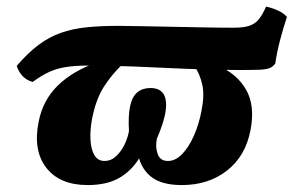

<svg xmlns="http://www.w3.org/2000/svg" viewBox="-20 -540 869 568"><path d="M239.6 7.5Q156.8 7.5 117.1 -43.5Q77.3 -94.5 94.3 -179.7Q106.7 -243.6 151.1 -287.1Q195.5 -330.7 271.3 -357L341.5 -349Q310.3 -319.3 287.1 -283Q263.9 -246.7 252.5 -189.2Q246.2 -156 247.6 -127.1Q249.1 -98.1 259.2 -81Q269.3 -63.8 289.7 -63.8Q308 -63.8 322.7 -77.2Q337.5 -90.5 347.6 -110.7Q357.6 -130.8 361.5 -151.9Q358.9 -198 364.9 -225.9Q370.8 -253.9 386.2 -266.8Q401.6 -279.6 424.9 -279.6Q451.8 -279.6 463.1 -263Q474.5 -246.3 470.2 -213.2Q466 -180.2 444 -129.6Q439.1 -106.3 446.2 -85.1Q453.2 -63.8 476.9 -63.8Q499.3 -63.8 519.1 -84.5Q539 -105.2 553.8 -139Q568.6 -172.7 576 -211.6Q585.4 -258.5 578.4 -289.7Q571.4 -321 554.8 -345.5L622.2 -347.2Q680.3 -322.5 707.7 -275.2Q735.1 -227.8 721.1 -155.2Q706.7 -78.7 651.9 -35.6Q597.1 7.5 517.8 7.5Q455.4 7.5 424.4 -19.2Q393.5 -46 387.1 -91.3Q380.8 -136.7 391.8 -192.9L431.3 -181.8Q420.3 -125.6 398 -83Q375.8 -40.4 337.6 -16.5Q299.5 7.5 239.6 7.5ZM76.6 -297.6Q58.8 -302.2 46.5 -315.4Q34.3 -328.5 29.6 -345.3Q62.5 -383.6 94.2 -407.3Q125.9 -431 160.5 -443Q195.1 -455 236.4 -459.3Q277.7 -463.5 329.7 -463.5Q358.8 -463.5 399.7 -462.5Q440.6 -461.5 487.5 -460.8Q534.4 -460 581.7 -459Q629 -458 670.4 -458Q700.6 -458 717.6 -463.7Q734.6 -469.4 745.6 -482.9Q756.6 -496.4 767.1 -520.4Q784.8 -516.9 802.1 -509Q819.3 -501.1 828.9 -489.9Q817.8 -457.1 808.4 -420.7Q798.9 -384.3 794.5 -352.6Q788.5 -343.1 777.9 -338.7Q767.4 -334.4 746.5 -333.7Q725.6 -332.9 686.1 -332.9Q611.7 -332.9 532.3 -336.4Q452.9 -340 379.1 -343.1Q305.3 -346.1 246.5 -346.1Q202.8 -346.1 174.8 -341.6Q146.8 -337.1 124.7 -326.8Q102.7 -316.6 76.6 -297.6Z"/></svg>

Font: Vollkorn
Style: Italic
Weight: 400
Italic angle: -11°
Designer: Friedrich Althausen
Foundry: Friedrich Althausen
Version: Version 5.001